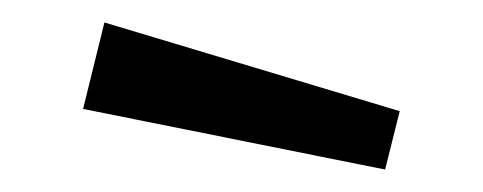

<svg xmlns="http://www.w3.org/2000/svg" viewBox="-20 -897 430 171"><path d="M336 -798 73 -877 54 -800 323 -746Z"/></svg>

Font: UoqMunThenKhung
Style: Regular
Weight: 400
Designer: Font-Kai, 金井和夫, 宇文滿月
Foundry: Kazuo Kanai, Moonlit Owen
Version: Version 1.197